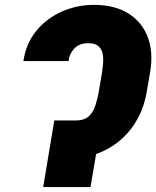

<svg xmlns="http://www.w3.org/2000/svg" viewBox="-20 -757 633 777"><path d="M214.4 -269.5H288.6Q318.8 -270 336.2 -283.7Q353.5 -297.4 363.3 -323Q373 -348.6 379.4 -384.8L393.1 -464.8Q395.5 -480.5 397.2 -500.5Q398.9 -520.5 395.3 -539.3Q391.6 -558.1 378.4 -570.1Q365.2 -582 338.4 -582Q300.8 -582.5 280.5 -560.5Q260.3 -538.6 257.3 -509.8H74.7Q85 -581.1 126.7 -631.8Q168.5 -682.6 229.7 -710Q291 -737.3 359.9 -737.3Q444.8 -737.3 500.2 -702.1Q555.7 -667 578.4 -605.5Q601.1 -543.9 587.4 -464.8L573.7 -384.8Q560.5 -307.1 518.3 -246.6Q476.1 -186 409.9 -151.4Q343.8 -116.7 257.3 -116.2H189ZM392.1 -269.5 346.2 0H154.8L199.7 -269.5Z"/></svg>

Font: Inter 24pt Black
Style: Italic
Weight: 900
Italic angle: -9.3988°
Designer: Rasmus Andersson
Foundry: rsms
Version: Version 4.001;git-66647c0bb